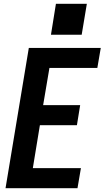

<svg xmlns="http://www.w3.org/2000/svg" viewBox="-20 -986 548 1006"><path d="M9 0 131 -735H508L490 -630H239L206 -435H400L383 -330H189L152 -105H404L386 0ZM247 -804 273 -966H435L408 -804Z"/></svg>

Font: Iosevka SS04 Extrabold
Style: Italic
Weight: 800
Italic angle: -9°
Monospace: yes
Designer: Belleve Invis
Foundry: Belleve Invis
Version: Version 19.0.0; ttfautohint (v1.8.4)